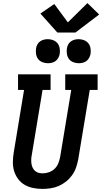

<svg xmlns="http://www.w3.org/2000/svg" viewBox="-20 -1217 663 1245"><path d="M255 8Q225 8 195 2Q165 -4 140 -18.5Q115 -33 97.5 -56.5Q80 -80 71.5 -108Q63 -136 63.5 -166.5Q64 -197 69 -228L136 -634H97V-735H308V-634H256L186 -212Q183 -198 182.5 -183.5Q182 -169 184 -155.5Q186 -142 191.5 -130Q197 -118 207 -109Q217 -100 230 -96.5Q243 -93 257 -93Q278 -93 298.5 -100.5Q319 -108 334.5 -123Q350 -138 358 -158Q366 -178 370 -199L442 -634H403V-735H613V-634H562L487 -182Q482 -156 473 -130Q464 -104 447.5 -81Q431 -58 408.5 -40Q386 -22 360.5 -11Q335 0 308 4Q281 8 255 8ZM490 -807Q472 -807 454.5 -814Q437 -821 427 -834.5Q417 -848 414 -866.5Q411 -885 414 -904Q416 -917 422.5 -929Q429 -941 440.5 -949Q452 -957 465 -960Q478 -963 490 -963Q509 -963 526 -956Q543 -949 553.5 -935.5Q564 -922 567 -903.5Q570 -885 567 -866Q564 -853 557.5 -841Q551 -829 540 -821Q529 -813 516 -810Q503 -807 490 -807ZM290 -807Q272 -807 254.5 -814Q237 -821 227 -834.5Q217 -848 214 -866.5Q211 -885 214 -904Q216 -917 222.5 -929Q229 -941 240.5 -949Q252 -957 265 -960Q278 -963 290 -963Q309 -963 326 -956Q343 -949 353.5 -935.5Q364 -922 367 -903.5Q370 -885 367 -866Q364 -853 357.5 -841Q351 -829 340 -821Q329 -813 316 -810Q303 -807 290 -807ZM469 -1006H352L242 -1129L332 -1191L420 -1072L547 -1197L623 -1123Z"/></svg>

Font: Iosevka Curly Slab ExObl
Style: Bold
Weight: 700
Width: 7
Italic angle: -9°
Monospace: yes
Designer: Belleve Invis
Foundry: Belleve Invis
Version: Version 11.0.0; ttfautohint (v1.8.3)